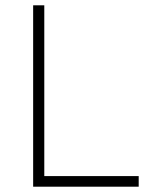

<svg xmlns="http://www.w3.org/2000/svg" viewBox="-20 -705 579 724"><path d="M105 -685H147V-41H503V-1H105Z"/></svg>

Font: Bellota Light
Style: Regular
Weight: 300
Designer: Kemie Guaida
Foundry: Kemie Guaida
Version: Version 4.001